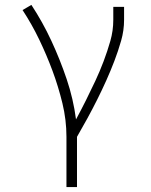

<svg xmlns="http://www.w3.org/2000/svg" viewBox="-20 -558 616 783"><path d="M251 205H294V0Q316 -38 336.5 -75.5Q357 -113 376.5 -152Q396 -191 413.5 -230Q431 -269 446.5 -309.5Q462 -350 474 -392Q486 -434 486 -477V-530H442V-477Q442 -433 430 -391Q418 -349 402.5 -308Q387 -267 368.5 -227.5Q350 -188 330.5 -149Q311 -110 290 -71Q279 -155 252 -235Q225 -315 189.5 -391.5Q154 -468 108 -538L72 -517Q110 -459 140 -396.5Q170 -334 194 -269.5Q218 -205 234.5 -137Q251 -69 251 0Z"/></svg>

Font: Iosevka Sparkle Extralight
Style: Regular
Weight: 200
Designer: Belleve Invis
Foundry: Belleve Invis
Version: Version 4.5.0; ttfautohint (v1.8.3)